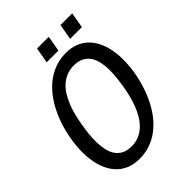

<svg xmlns="http://www.w3.org/2000/svg" viewBox="-254 -1025 1158 1158"><g transform="rotate(-45 325.0 -446.0)"><path d="M244 8.5Q199 8.5 163.5 -5.2Q128 -19 102 -44.2Q76 -69.5 59 -104.5Q42 -139.5 34 -182.2Q26 -225 26.8 -273.8Q27.5 -322.5 37 -375Q46 -427.5 62.2 -476.2Q78.5 -525 101.2 -567.8Q124 -610.5 152.8 -645.5Q181.5 -680.5 216.5 -705.8Q251.5 -731 292.5 -744.8Q333.5 -758.5 379.5 -758.5Q424.5 -758.5 460 -744.8Q495.5 -731 521.5 -705.8Q547.5 -680.5 564.5 -645.5Q581.5 -610.5 589.5 -567.8Q597.5 -525 596.8 -476.2Q596 -427.5 587 -375Q577.5 -322.5 561.2 -273.8Q545 -225 522.5 -182.2Q500 -139.5 471 -104.5Q442 -69.5 407 -44.2Q372 -19 331 -5.2Q290 8.5 244 8.5ZM480 -359.5Q486 -394.5 490.2 -431Q494.5 -467.5 494 -502.2Q493.5 -537 486.8 -567.8Q480 -598.5 464.8 -621.2Q449.5 -644 424.2 -657.5Q399 -671 361 -671Q325 -671 296.5 -659Q268 -647 245.5 -626.2Q223 -605.5 206.5 -577.8Q190 -550 177.8 -519Q165.5 -488 157.5 -455.5Q149.5 -423 144 -392.5Q137.5 -357 133.5 -320Q129.5 -283 130 -248.2Q130.5 -213.5 137 -182.8Q143.5 -152 158.8 -129Q174 -106 199.2 -92.5Q224.5 -79 262.5 -79Q298 -79 326.5 -91.2Q355 -103.5 377.5 -124.8Q400 -146 416.8 -173.8Q433.5 -201.5 445.8 -232.8Q458 -264 466.2 -296.5Q474.5 -329 480 -359.5ZM276 -900H376L358.5 -800H258.5ZM476 -900H576L558.5 -800H458.5Z"/></g></svg>

Font: B612 Mono
Style: Italic
Weight: 400
Italic angle: -10°
Version: Version 1.005